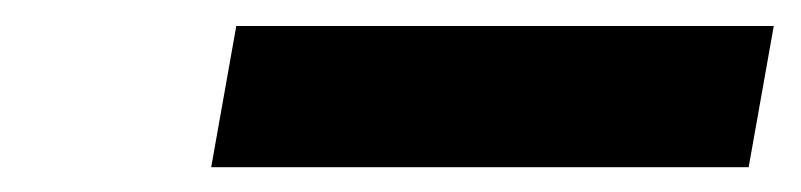

<svg xmlns="http://www.w3.org/2000/svg" viewBox="-20 -740 626 150"><path d="M145 -609.4H564.9L584.5 -719.7H164.6Z"/></svg>

Font: Cascadia Mono SemiBold
Style: Italic
Weight: 600
Italic angle: -10°
Monospace: yes
Designer: Aaron Bell
Foundry: Saja Typeworks
Version: Version 2404.023